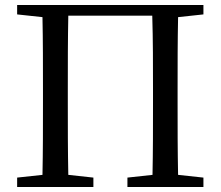

<svg xmlns="http://www.w3.org/2000/svg" viewBox="-20 -753 889 773"><path d="M799 -695V-733H49V-695L151 -684C153 -588 153 -491 153 -393V-339C153 -241 153 -145 151 -49L49 -38V0H356V-38L255 -49C253 -146 253 -243 253 -339V-393C253 -493 253 -593 255 -690H593C596 -592 596 -492 596 -393V-339C596 -241 596 -144 594 -49L493 -38V0H799V-38L697 -49C695 -146 695 -243 695 -339V-393C695 -491 695 -589 697 -684Z"/></svg>

Font: Noto Serif CJK JP Medium
Style: Regular
Weight: 500
Designer: Ryoko NISHIZUKA 西塚涼子 (kana & ideographs); Frank Grießhammer (Latin, Greek & Cyrillic); Wenlong ZHANG 张文龙 (bopomofo); San
Foundry: Adobe Systems Incorporated
Version: Version 1.000;PS 1;hotconv 16.6.53;makeotf.lib2.5.65590